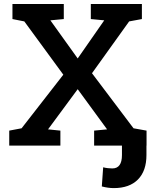

<svg xmlns="http://www.w3.org/2000/svg" viewBox="-20 -731 782 964"><path d="M26.4 0V-75.2L88.4 -86.9L297.9 -356L102.1 -623.5L42.5 -635.3V-710.9H300.3V-635.3L232.9 -628.9L370.1 -437.5L503.4 -628.9L436 -635.3V-710.9H692.4V-635.3L628.4 -623.5L441.9 -363.3L650.4 -86.9L715.8 -75.2V0H452.6V-75.2L517.6 -81.5L370.1 -283.2L221.2 -81.5L283.2 -75.2V0ZM551.3 213.4Q523.4 213.4 491.2 205.1L498 108.9Q507.8 111.8 521.5 113.3Q535.2 114.7 543.9 114.7Q592.3 114.7 592.3 47.4V-39.1H715.3V47.4Q715.3 127 672.6 170.2Q629.9 213.4 551.3 213.4Z"/></svg>

Font: Roboto Slab Medium
Style: Regular
Weight: 500
Designer: Google
Version: Version 2.001; ttfautohint (v1.8.3)